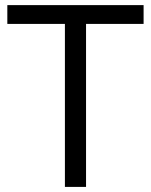

<svg xmlns="http://www.w3.org/2000/svg" viewBox="-20 -734 593 754"><path d="M317.9 0H234.9V-640.1H8.8V-713.9H543.9V-640.1H317.9Z"/></svg>

Font: f0_4961  
Style: Regular
Weight: 400
Foundry: Ascender Corporation
Version: Version 1.10